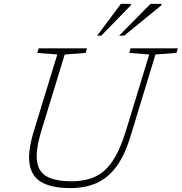

<svg xmlns="http://www.w3.org/2000/svg" viewBox="-20 -955 932 985"><path d="M192.5 -285Q162.5 -186 169.8 -129.2Q177 -72.5 221.5 -48.8Q266 -25 346.5 -25Q417 -25 468.5 -48.8Q520 -72.5 558.2 -129.8Q596.5 -187 627 -287L745.5 -675.5L643 -683.5L650 -707H892.5L885 -683.5L777.5 -675.5L650 -257Q620 -158 576.5 -99.5Q533 -41 474.5 -15.5Q416 10 340.5 10Q252 10 198.5 -17.2Q145 -44.5 132.5 -108.8Q120 -173 154 -284L274 -675.5L171 -683.5L178.5 -707H426.5L419 -683.5L312 -675.5ZM591 -772 752 -935H809.5L807 -927L617 -772ZM478.5 -772 600 -935H653L650.5 -927L499.5 -772Z"/></svg>

Font: Newsreader 6pt ExtraLight
Style: Italic
Weight: 275
Italic angle: -17°
Designer: Hugues Gentile
Foundry: Production Type
Version: Version 1.003; ttfautohint (v1.8.3)